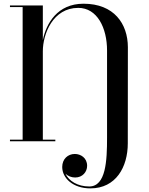

<svg xmlns="http://www.w3.org/2000/svg" viewBox="-20 -780 821 1060"><path d="M35 -9V0H285.5V-9H216.5V-497C216.5 -593 272.5 -736.5 412 -736.5C516.5 -736.5 571 -626.5 571 -501V-20C571 107 565 249.5 472.5 249.5C408.5 249.5 360 219 341.5 179C354.5 192 374.5 200 395 200C436 200 461 168.5 461 135.5C461 91.5 425.5 70 393 70C355 70 323.5 97.5 323.5 142C323.5 203.5 383 260 479 260C620.5 260 685.5 141.5 685.5 11.5L686 -519.5C685.5 -649 609.5 -759.5 441 -759.5C297 -759.5 235 -650.5 216.5 -558.5V-750H35V-741H105V-9Z"/></svg>

Font: Bodoni* 24pt Medium
Style: Regular
Weight: 500
Version: Version 2.3